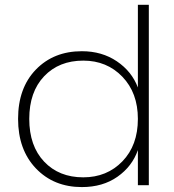

<svg xmlns="http://www.w3.org/2000/svg" viewBox="-20 -760 713 788"><path d="M54.2 -272Q54.2 -398.9 127.2 -474.4Q200.2 -549.8 315.9 -549.8Q398.4 -549.8 459.7 -508.3Q521 -466.8 545.9 -400.9V-740.2H590.8V0H545.9V-144Q522.5 -77.1 462.2 -34.7Q401.9 7.8 315.9 7.8Q200.7 7.8 127.4 -68.8Q54.2 -145.5 54.2 -272ZM545.9 -272Q545.9 -378.9 482.2 -445.1Q418.5 -511.2 321.8 -511.2Q222.2 -511.2 161.1 -447Q100.1 -382.8 100.1 -272Q100.1 -161.1 161.1 -96.7Q222.2 -32.2 321.8 -32.2Q418.9 -32.2 482.4 -97.9Q545.9 -163.6 545.9 -272Z"/></svg>

Font: SVN-Poppins ExtraLight
Style: Regular
Weight: 200
Designer: Ninad Kale (Devanagari), Jonny Pinhorn (Latin)
Foundry: Indian Type Foundry
Version: Version 3.002 2017